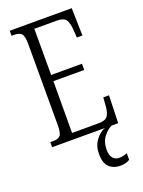

<svg xmlns="http://www.w3.org/2000/svg" viewBox="-174 -792 823 1106"><g transform="rotate(-20 238.0 -239.5)"><path d="M32 0V-31H49Q80 -31 93 -45Q106 -59 106 -107V-604Q106 -655 92.5 -669Q79 -683 49 -683H32V-714H412L416 -545H382L379 -590Q376 -636 362.5 -656Q349 -676 306 -676H169V-393H358V-355H169L168 -38H329Q372 -38 386 -57Q400 -76 403 -115L407 -169H442L437 0ZM368 235Q324 235 298 210Q272 185 272 130Q272 80 298.5 45Q325 10 356 0H397Q371 11 346.5 42Q322 73 322 120Q322 157 337 173.5Q352 190 375 190Q399 190 424 179V220Q399 235 368 235Z"/></g></svg>

Font: Noto Serif Tamil ExtraCondensed Light
Style: Regular
Weight: 300
Width: 2
Designer: Indian Type Foundry, Tom Grace, and the Monotype Design Team
Foundry: Monotype Imaging Inc.
Version: Version 2.004; ttfautohint (v1.8.4.7-5d5b)